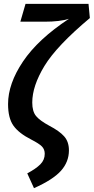

<svg xmlns="http://www.w3.org/2000/svg" viewBox="-20 -761 488 1000"><path d="M122 142Q167 118 190 95Q213 72 213 40Q213 17 198.5 2Q184 -13 143 -34Q78 -67 50 -106.5Q22 -146 22 -219Q22 -325 100 -441Q178 -557 339 -663Q291 -648 213 -648H86L113 -741H441L448 -667Q275 -522 211.5 -417.5Q148 -313 148 -227Q148 -181 167.5 -157Q187 -133 237 -106Q289 -79 314 -51Q339 -23 339 22Q339 82 297.5 128.5Q256 175 157 219Z"/></svg>

Font: Fira Sans Condensed Medium
Style: Italic
Weight: 500
Width: 3
Italic angle: -8°
Designer: bBox Type GmbH & Carrois Corporate GbR & Edenspiekermann AG
Foundry: bBox Type GmbH & Carrois Corporate GbR & Edenspiekermann AG
Version: Version 4.301